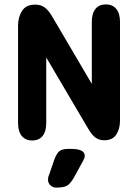

<svg xmlns="http://www.w3.org/2000/svg" viewBox="-20 -627 627 872"><path d="M397 -246 217 -552Q200 -581 182.5 -593.5Q165 -606 140 -606Q98 -606 80 -577.5Q62 -549 62 -510V-68Q62 -30 79 -9.5Q96 11 126 11Q157 11 173.5 -9.5Q190 -30 190 -68V-366L382 -40Q398 -13 414.5 -1.5Q431 10 453 10Q492 10 508.5 -16.5Q525 -43 525 -78V-528Q525 -566 508 -586.5Q491 -607 461 -607Q430 -607 413.5 -586.5Q397 -566 397 -528ZM227 97 203 167Q200 173 199 179Q198 185 198 190Q198 204 209 214.5Q220 225 235 225Q269 225 284 216.5Q299 208 315 181L357 104Q365 90 365 81Q365 66 350.5 57.5Q336 49 294 49Q264 49 251 58.5Q238 68 227 97Z"/></svg>

Font: Beiruti ExtraBold
Style: Regular
Weight: 800
Designer: Arlette Boutros
Foundry: Boutros
Version: Version 1.41